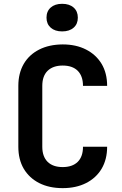

<svg xmlns="http://www.w3.org/2000/svg" viewBox="-20 -972 639 1002"><path d="M304.2 -808.1Q266.6 -808.1 244.6 -827.6Q222.7 -847.2 222.7 -879.9Q222.7 -913.1 244.6 -932.6Q266.6 -952.1 304.2 -952.1Q342.3 -952.1 364.3 -932.6Q386.2 -913.1 386.2 -879.9Q386.2 -846.7 364.3 -827.6Q342.3 -808.1 304.2 -808.1ZM307.1 9.8Q236.8 9.8 184.6 -16.6Q132.8 -43 104 -91.3Q75.7 -139.6 75.7 -206.1V-523.9Q75.7 -589.8 104 -638.7Q132.3 -687 184.6 -713.4Q236.3 -739.7 307.1 -740.2Q377 -740.2 429.2 -713.4Q481 -687 510.3 -638.7Q539.1 -590.3 539.1 -523.9H413.1Q413.1 -574.7 385.7 -602.5Q358.4 -629.9 307.1 -629.9Q256.8 -629.9 228.5 -602.5Q200.7 -575.2 200.7 -523.9V-206.1Q200.7 -155.3 228.5 -127.4Q256.3 -100.1 307.1 -100.1Q357.9 -100.1 385.7 -127.4Q413.1 -154.8 413.1 -206.1H539.1Q539.1 -140.1 510.3 -91.3Q481.4 -43 429.2 -16.6Q377 9.8 307.1 9.8Z"/></svg>

Font: UDEV Gothic 35
Style: Bold
Weight: 700
Version: v2.1.0; ttfautohint (v1.8.4.7-5d5b-dirty) -l 6 -r 45 -G 200 